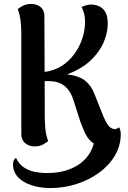

<svg xmlns="http://www.w3.org/2000/svg" viewBox="-20 -728 648 973"><path d="M235 225Q184 225 140.5 211Q97 197 71.5 170Q46 143 46 104Q46 95 49.5 86Q53 77 61 72Q75 102 99 119Q123 136 155 142.5Q187 149 221 149Q285 149 336 128.5Q387 108 419 70Q451 32 459 -20L505 4Q500 5 495 5.5Q490 6 485 6Q460 6 441.5 -11Q423 -28 410 -56Q397 -84 386 -115L354 -215Q349 -233 340 -251Q331 -269 316.5 -284Q302 -299 280 -308Q258 -317 225 -317H194L193 -361Q203 -363 212.5 -364.5Q222 -366 231 -368Q276 -379 310 -406Q344 -433 366.5 -468.5Q389 -504 400 -542.5Q411 -581 411 -614Q411 -645 404.5 -665Q398 -685 393 -693Q406 -698 417.5 -701.5Q429 -705 443 -705Q461 -705 480.5 -697Q500 -689 513 -668.5Q526 -648 526 -608Q526 -562 505 -513Q484 -464 439 -421.5Q394 -379 320 -351Q380 -344 411.5 -319Q443 -294 459 -251L504 -138Q520 -102 531.5 -89Q543 -76 559 -74Q564 -73 570.5 -75.5Q577 -78 584 -83Q588 -74 590 -65.5Q592 -57 592 -49Q592 10 562.5 60Q533 110 482.5 147Q432 184 368 204.5Q304 225 235 225ZM156 14Q127 14 107.5 -2.5Q88 -19 88 -48V-560Q88 -590 84.5 -621Q81 -652 70 -682Q78 -689 96 -698.5Q114 -708 138 -708Q167 -708 186 -692Q205 -676 205 -647L207 -135Q207 -106 210 -74Q213 -42 224 -13Q216 -6 198.5 4Q181 14 156 14Z"/></svg>

Font: Arima Thin SemiBold
Style: Regular
Weight: 600
Version: Version 1.100